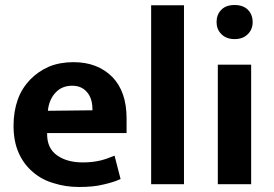

<svg xmlns="http://www.w3.org/2000/svg" viewBox="-20 -735 1094 766"><path d="M485 -263V-204H168V-200C168 -162 181 -134 208 -115C235 -96 269 -87 311 -87C338 -87 361 -90 382 -95C402 -100 420 -107 437 -114L461 -21C443 -12 420 -5 393 1C366 8 333 11 296 11C260 11 226 6 195 -4C163 -13 135 -28 112 -48C88 -68 69 -93 55 -124C41 -155 34 -191 34 -234C34 -272 40 -307 51 -338C62 -369 79 -395 100 -417C121 -439 146 -456 175 -469C204 -481 237 -487 273 -487C338 -487 389 -467 428 -428C466 -389 485 -334 485 -263ZM171 -293 349 -295C349 -308 348 -320 345 -332C342 -344 337 -355 330 -364C323 -373 315 -380 305 -385C295 -390 283 -393 268 -393C241 -393 219 -384 202 -366C185 -348 174 -324 171 -293Z M714 0H583V-714H714Z M982 0H849V-477H982ZM916 -579C893 -579 876 -586 863 -599C850 -612 844 -628 844 -647C844 -666 850 -683 863 -696C876 -709 893 -715 916 -715C938 -715 956 -709 969 -696C982 -683 988 -666 988 -647C988 -628 982 -612 969 -599C956 -586 939 -579 916 -579Z"/></svg>

Font: Holmes&Hills Bold
Style: Bold
Weight: 500
Designer: Noopur Datye, Girish Dalvi, Yashodeep Gholap, Pallavi Karambelkar
Foundry: Ek Type
Version: ""